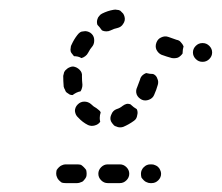

<svg xmlns="http://www.w3.org/2000/svg" viewBox="-20 -542 473 410"><path d="M153 -153Q157 -154 159 -157Q162 -160 164 -164Q165 -167 165 -171Q165 -175 164 -179Q162 -182 159 -185Q156 -188 153 -190Q149 -191 145 -191H120Q116 -191 112 -189Q109 -188 106 -185Q103 -182 101 -179Q100 -175 100 -171Q100 -167 102 -163Q103 -160 106 -157Q109 -154 112 -152Q116 -151 120 -151H145Q149 -151 153 -153ZM318 -157Q324 -163 324 -171Q324 -175 322 -179Q321 -182 318 -185Q315 -188 312 -189Q308 -191 304 -191H301Q293 -191 287 -185Q281 -179 281 -171Q281 -167 282 -163Q284 -160 287 -157Q290 -154 293 -153Q297 -151 301 -151H304Q312 -151 318 -157ZM225 -151H236Q244 -151 250 -157Q256 -163 256 -171Q256 -179 250 -185Q244 -191 236 -191H225H210Q202 -191 196 -185Q190 -179 190 -171Q190 -163 196 -157Q202 -151 210 -151ZM273 -296Q275 -303 272 -309Q265 -313 260 -318Q259 -319 259 -319Q254 -321 250 -320Q246 -319 242 -316Q236 -311 229 -309Q221 -306 218 -298Q214 -290 217 -283Q219 -279 222 -276Q224 -273 228 -272Q232 -270 236 -270Q240 -270 243 -271Q255 -276 266 -284Q272 -288 273 -296ZM147 -291Q141 -296 140 -305Q140 -313 146 -319Q152 -325 160 -325Q168 -325 174 -320Q180 -314 186 -311Q189 -309 191 -307Q194 -305 195 -302Q193 -296 193 -290Q193 -286 194 -282Q190 -276 182 -274Q175 -272 168 -275Q156 -281 147 -291ZM316 -374Q314 -381 307 -384Q300 -384 292 -386Q287 -384 284 -381Q280 -377 279 -372Q276 -364 273 -356Q269 -348 272 -340Q275 -333 283 -329Q290 -326 298 -329Q306 -332 309 -339Q314 -350 317 -361Q319 -368 316 -374ZM119 -350Q117 -353 116 -357Q115 -369 115 -380Q116 -384 117 -388Q119 -392 122 -394Q125 -397 128 -398Q132 -400 136 -400Q144 -399 150 -393Q156 -387 155 -379Q155 -370 156 -361Q156 -357 155 -354Q154 -350 152 -347Q147 -346 143 -344Q139 -342 135 -339Q132 -339 129 -340Q126 -342 123 -344Q120 -346 119 -350ZM427 -416Q433 -422 433 -430Q433 -438 427 -444Q421 -450 413 -450H412Q404 -450 398 -444Q392 -438 392 -430Q392 -422 398 -416Q404 -410 412 -410H413Q421 -410 427 -416ZM325 -425Q318 -428 314 -436Q311 -443 314 -451Q317 -459 324 -462Q332 -466 340 -463Q348 -460 357 -457Q363 -456 366 -452Q370 -448 372 -443Q370 -436 370 -430Q370 -429 370 -428Q366 -422 360 -419Q354 -417 347 -418Q336 -421 325 -425ZM131 -440Q131 -444 133 -447Q138 -458 145 -467Q148 -471 151 -473Q154 -475 158 -475Q162 -476 166 -475Q170 -474 173 -472Q180 -467 181 -459Q182 -450 178 -444Q172 -437 168 -429Q166 -425 162 -422Q158 -419 154 -418Q153 -418 152 -419Q146 -422 138 -422Q136 -424 134 -427Q132 -429 131 -432Q130 -436 131 -440ZM192 -508Q194 -511 198 -513Q210 -519 222 -521Q226 -522 230 -521Q234 -521 237 -519Q240 -516 243 -513Q245 -510 246 -506Q248 -498 243 -491Q239 -484 230 -482Q224 -481 216 -477Q212 -475 207 -475Q202 -475 198 -477Q198 -477 197 -478Q193 -484 188 -489Q187 -492 187 -495Q187 -498 188 -501Q189 -505 192 -508Z"/></svg>

Font: FRB American Cursive Dashed
Style: Bold Italic
Weight: 700
Italic angle: -25°
Version: Version 2.0;Modular Font Editor K font №1